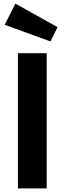

<svg xmlns="http://www.w3.org/2000/svg" viewBox="-20 -1041 358 1061"><path d="M65 -1021 6 -904 259 -812 298 -891ZM238 -747H79V0H238Z"/></svg>

Font: Glow Sans TC Normal
Style: Bold
Weight: 700
Designer: Ryoko NISHIZUKA (kana, bopomofo & ideographs); Paul D. Hunt (Latin, Greek & Cyrillic); Sandoll Communications, Soo-young
Version: Version 0.93